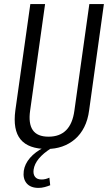

<svg xmlns="http://www.w3.org/2000/svg" viewBox="-20 -720 535 937"><path d="M209 7Q119 7 80.5 -39.5Q42 -86 55 -182L128 -700H200L127 -180Q118 -117 140 -85Q162 -53 217 -53Q326 -53 343 -180L416 -700H487L415 -182Q409 -135 391 -99.5Q373 -64 345.5 -40.5Q318 -17 283.5 -5Q249 7 209 7ZM168 197Q129 197 110 174.5Q91 152 96 114Q101 80 126.5 50.5Q152 21 194 0L229 4Q191 28 169.5 54Q148 80 144 108Q141 130 151 143Q161 156 183 156Q202 156 221 147L225 184Q213 189 198 193Q183 197 168 197Z"/></svg>

Font: Pathway Extreme Condensed Light
Style: Italic
Weight: 300
Width: 3
Italic angle: -8°
Version: Version 1.001;gftools[0.9.26]